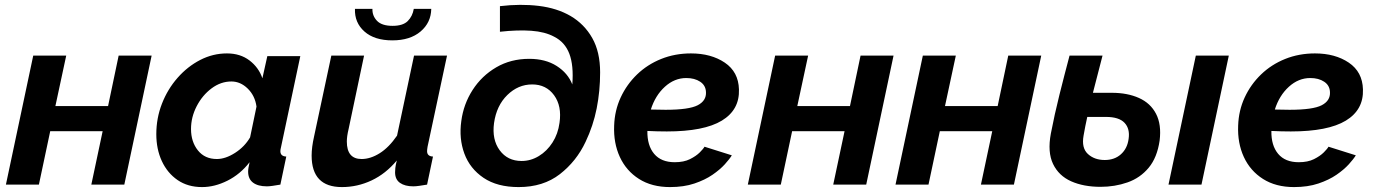

<svg xmlns="http://www.w3.org/2000/svg" viewBox="-20 -750 5589 780"><path d="M4 0 115 -524H249L205 -319H419L462 -524H596L485 0H351L397 -217H184L138 0Z M801 10Q743 10 701.5 -18.5Q660 -47 637.5 -95.5Q615 -144 615 -205Q615 -270 638 -329Q661 -388 701.5 -434Q742 -480 793.5 -506.5Q845 -533 902 -533Q956 -533 993.5 -504.5Q1031 -476 1046 -432L1066 -522H1200L1122 -154Q1119 -142 1119 -136Q1119 -115 1143 -114L1119 0Q1101 3 1087.5 5Q1074 7 1064 7Q1028 7 1008 -8Q988 -23 988 -53Q988 -66 994 -91Q956 -42 904 -16Q852 10 801 10ZM861 -104Q896 -104 935 -129Q974 -154 996 -192L1022 -317Q1016 -361 986.5 -390Q957 -419 920 -419Q877 -419 839.5 -391Q802 -363 779 -318.5Q756 -274 756 -226Q756 -174 784 -139Q812 -104 861 -104Z M1369 10Q1246 10 1246 -118Q1246 -135 1248.5 -154.5Q1251 -174 1256 -196L1326 -524H1459L1396 -225Q1389 -196 1389 -175Q1389 -104 1449 -104Q1485 -104 1522.5 -127.5Q1560 -151 1593 -199L1662 -524H1796L1717 -154Q1715 -142 1715 -136Q1715 -115 1739 -114L1715 0Q1697 3 1683 5Q1669 7 1659 7Q1625 7 1605 -7Q1585 -21 1585 -50Q1585 -57 1586 -67.5Q1587 -78 1592 -98Q1547 -44 1489.5 -17Q1432 10 1369 10ZM1574 -586Q1501 -586 1460.5 -622Q1420 -658 1422 -714H1493Q1492 -686 1511.5 -665.5Q1531 -645 1575 -645Q1617 -645 1636.5 -664.5Q1656 -684 1661 -714H1732Q1731 -658 1688.5 -622Q1646 -586 1574 -586Z M2087 10Q2000 10 1944.5 -27.5Q1889 -65 1866.5 -126Q1844 -187 1854 -258Q1863 -327 1900 -384.5Q1937 -442 1996 -476.5Q2055 -511 2130 -511Q2196 -511 2241.5 -482Q2287 -453 2305 -407Q2311 -484 2293 -531.5Q2275 -579 2231 -601Q2194 -621 2138.5 -625Q2083 -629 2011 -621V-725Q2095 -735 2169 -726Q2243 -717 2298 -685Q2354 -652 2386 -595.5Q2418 -539 2418 -456Q2418 -380 2404 -309.5Q2390 -239 2359 -174Q2322 -95 2254.5 -42.5Q2187 10 2087 10ZM2099 -96Q2136 -96 2169 -116Q2202 -136 2224.5 -171Q2247 -206 2253 -251Q2263 -319 2231 -363Q2199 -407 2142 -407Q2085 -407 2041 -364Q1997 -321 1987 -250Q1978 -183 2010 -139.5Q2042 -96 2099 -96Z M2702 10Q2628 10 2576 -23Q2524 -56 2498 -112.5Q2472 -169 2475 -240Q2477 -301 2501.5 -354Q2526 -407 2568 -447.5Q2610 -488 2666 -510.5Q2722 -533 2787 -533Q2869 -533 2924.5 -495.5Q2980 -458 2982 -387Q2985 -304 2912.5 -260Q2840 -216 2689 -216Q2650 -216 2610 -218Q2609 -159 2637.5 -125Q2666 -91 2721 -91Q2758 -91 2783 -103.5Q2808 -116 2823 -131Q2838 -146 2842 -154L2953 -119Q2944 -104 2924.5 -82.5Q2905 -61 2874.5 -40Q2844 -19 2801 -4.5Q2758 10 2702 10ZM2768 -433Q2720 -433 2681 -397.5Q2642 -362 2624 -305Q2654 -304 2684 -304Q2779 -304 2814.5 -322.5Q2850 -341 2848 -376Q2847 -403 2824.5 -418Q2802 -433 2768 -433Z M3018 0 3129 -524H3263L3219 -319H3433L3476 -524H3610L3499 0H3365L3411 -217H3198L3152 0Z M3618 0 3729 -524H3863L3819 -319H4033L4076 -524H4210L4099 0H3965L4011 -217H3798L3752 0Z M4451 9Q4382 9 4331.5 -13.5Q4281 -36 4258 -84Q4235 -132 4249 -207Q4264 -285 4284 -365Q4304 -445 4325 -524H4459Q4449 -486 4439.5 -448.5Q4430 -411 4420 -373H4497Q4560 -373 4607 -352Q4654 -331 4676.5 -287.5Q4699 -244 4691 -179Q4681 -110 4646.5 -68.5Q4612 -27 4560.5 -9Q4509 9 4451 9ZM4838 -524H4972L4861 0H4727ZM4382 -199Q4373 -149 4399.5 -124.5Q4426 -100 4468 -100Q4508 -100 4534 -123.5Q4560 -147 4565 -186Q4571 -227 4548.5 -251Q4526 -275 4473 -275H4397Q4393 -256 4389 -237Q4385 -218 4382 -199Z M5237 10Q5163 10 5111 -23Q5059 -56 5033 -112.5Q5007 -169 5010 -240Q5012 -301 5036.5 -354Q5061 -407 5103 -447.5Q5145 -488 5201 -510.5Q5257 -533 5322 -533Q5404 -533 5459.5 -495.5Q5515 -458 5517 -387Q5520 -304 5447.5 -260Q5375 -216 5224 -216Q5185 -216 5145 -218Q5144 -159 5172.5 -125Q5201 -91 5256 -91Q5293 -91 5318 -103.5Q5343 -116 5358 -131Q5373 -146 5377 -154L5488 -119Q5479 -104 5459.5 -82.5Q5440 -61 5409.5 -40Q5379 -19 5336 -4.5Q5293 10 5237 10ZM5303 -433Q5255 -433 5216 -397.5Q5177 -362 5159 -305Q5189 -304 5219 -304Q5314 -304 5349.5 -322.5Q5385 -341 5383 -376Q5382 -403 5359.5 -418Q5337 -433 5303 -433Z"/></svg>

Font: Raleway
Style: Bold Italic
Weight: 700
Italic angle: -12°
Designer: Matt McInerney, Pablo Impallari, Rodrigo Fuenzalida
Foundry: Matt McInerney, Pablo Impallari, Rodrigo Fuenzalida
Version: Version 4.101;RELEASE